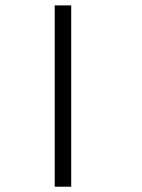

<svg xmlns="http://www.w3.org/2000/svg" viewBox="-20 -708 540 728"><path d="M187.5 -687.5V0H250V-687.5Z"/></svg>

Font: Unifont
Style: Regular
Weight: 500
Version: Version 13.0.05